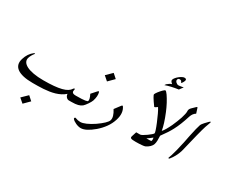

<svg xmlns="http://www.w3.org/2000/svg" viewBox="-218 -1546 2739 2329"><g transform="rotate(30 1151.0 -381.0)"><path d="M325.7 169.9 248 247.6 187 195.3 267.1 117.2ZM747.1 -67.9H713.4Q705.1 -67.9 696 -72.3Q687 -76.7 679.4 -84.7Q671.9 -92.8 666.7 -104.2Q661.6 -115.7 661.6 -129.4Q634.3 -105 601.6 -88.1Q568.8 -71.3 532.5 -60.5Q496.1 -49.8 457.3 -43.9Q418.5 -38.1 379.2 -35.4Q339.8 -32.7 301.3 -32.2Q262.7 -31.7 227.1 -31.7Q151.9 -31.7 97.2 -44.2Q42.5 -56.6 9.8 -80.6Q-22.9 -104.5 -32.5 -139.6Q-42 -174.8 -27.3 -220.7Q-2 -304.7 60.5 -352.1Q67.4 -356.4 72.3 -356.4Q78.1 -356.4 76.7 -352.1L74.7 -348.6Q59.6 -330.1 48.3 -310.3Q37.1 -290.5 30.8 -270.5Q20.5 -238.3 35.6 -211.4Q50.8 -184.6 88.6 -165.3Q126.5 -146 185.8 -135.3Q245.1 -124.5 323.2 -124.5Q407.2 -124.5 469.5 -130.1Q531.7 -135.7 575.9 -147Q620.1 -158.2 647.7 -175.8Q675.3 -193.4 689 -216.8Q692.9 -222.2 696.5 -224.6Q700.2 -227.1 702.6 -227.1Q712.4 -227.1 709 -217.8Q705.6 -204.6 705.3 -193.8Q705.1 -183.1 710.2 -175.5Q715.3 -168 727.1 -164.1Q738.8 -160.2 759.3 -160.2H776.4Z M1078.6 -576.7 1000.5 -498.5 939.9 -551.3 1019.5 -629.4ZM973.1 -216.3Q969.7 -205.6 960.4 -189.2Q951.2 -172.9 939.7 -156Q928.2 -139.2 916.5 -124.8Q904.8 -110.4 896.5 -103.5Q884.8 -94.2 871.3 -87.6Q857.9 -81.1 841.1 -76.7Q824.2 -72.3 802.5 -70.1Q780.8 -67.9 752.4 -67.9H718.8L747.6 -160.2H762.2Q809.1 -160.2 839.6 -161.9Q870.1 -163.6 888.2 -166.3Q906.2 -168.9 913.6 -172.6Q920.9 -176.3 922.4 -180.2Q924.3 -186 924.6 -193.8Q924.8 -201.7 922.4 -211.9Q919.9 -222.2 914.6 -236.1Q909.2 -250 899.9 -268.1L960.4 -335.9L960 -335Q965.3 -340.8 969 -343.3Q972.7 -345.7 975.1 -345.7Q979.5 -345.7 981.4 -338.4V-338.9Q996.1 -288.6 973.1 -216.3Z M1333 -153.3Q1314 -93.3 1275.9 -39.6Q1237.8 14.2 1183.1 61.5Q1130.4 106 1086.2 128.7Q1042 151.4 1006.3 151.4Q990.2 151.4 971.7 146.7Q953.1 142.1 935.5 134Q918 126 903.1 116Q888.2 106 879.9 94.7Q878.9 92.3 878.4 89.6Q877.9 86.9 878.9 83.5Q881.8 73.7 891.1 73.7Q894.5 73.7 896 75.2H895.5Q930.7 89.4 964.4 89.4Q996.1 89.4 1043.2 68.8Q1090.3 48.3 1147 10.3Q1201.2 -27.8 1234.4 -59.3Q1267.6 -90.8 1274.9 -113.8Q1291 -164.6 1237.3 -249L1297.9 -329.1Q1305.7 -338.9 1311 -338.9Q1314.5 -338.9 1317.4 -335.9Q1342.3 -302.2 1346.9 -256.6Q1351.6 -210.9 1333 -153.3Z M1759.8 -139.6Q1787.1 -139.6 1804.4 -140.1Q1821.8 -140.6 1828.6 -142.1Q1833.5 -157.2 1833.3 -169.4Q1833 -181.6 1829.1 -190.9Q1814.5 -178.2 1797.9 -166Q1781.2 -153.8 1759.8 -139.6ZM1842.8 -899.9Q1834.5 -889.2 1823.7 -875.7Q1813 -862.3 1805.2 -849.6Q1700.2 -835 1625.5 -808.1Q1627.9 -812 1631.8 -817.6Q1635.7 -823.2 1639.6 -828.6Q1654.8 -841.8 1669.9 -851.1Q1685.1 -860.4 1701.2 -865.2Q1684.1 -879.4 1677.5 -890.6Q1670.9 -901.9 1674.3 -912.1Q1678.7 -927.2 1692.9 -944.1Q1707 -960.9 1724.9 -975.3Q1742.7 -989.7 1761.2 -999.3Q1779.8 -1008.8 1793 -1008.8Q1827.1 -1008.8 1818.4 -980.5Q1816.4 -973.6 1812.5 -965.6Q1808.6 -957.5 1804.4 -950.7Q1800.3 -943.8 1795.9 -939.2Q1791.5 -934.6 1787.6 -934.6Q1784.2 -934.6 1783.7 -939.5Q1779.3 -962.9 1752.4 -962.9Q1731.4 -962.9 1725.6 -943.4Q1722.7 -934.6 1726.3 -925.3Q1730 -916 1737.5 -908.4Q1745.1 -900.9 1754.9 -896Q1764.6 -891.1 1773.9 -891.1Q1780.8 -891.1 1798.1 -893.3Q1815.4 -895.5 1842.8 -900.9ZM2133.3 -701.2Q2112.8 -688.5 2099.6 -670.4Q2086.4 -652.3 2078.6 -628.4Q2057.6 -561.5 2036.1 -507.6Q2014.6 -453.6 1991.7 -410.6Q1973.1 -375 1946.8 -334.7Q1920.4 -294.4 1888.2 -251Q1890.6 -214.4 1889.4 -182.9Q1888.2 -151.4 1881.3 -130.9Q1874 -107.4 1851.8 -85.9Q1829.6 -64.5 1799.8 -50.3Q1793.9 -47.4 1781.5 -45.2Q1769 -43 1751.7 -41.5Q1734.4 -40 1713.1 -39.1Q1691.9 -38.1 1668 -38.1Q1643.1 -38.1 1627.4 -39.6Q1611.8 -41 1603.3 -44.9Q1594.7 -48.8 1593 -55.9Q1591.3 -63 1594.7 -74.2L1616.2 -141.6H1670.4Q1680.7 -141.6 1701.9 -153.1Q1723.1 -164.6 1752.4 -185.5Q1779.3 -204.6 1796.4 -220.2Q1813.5 -235.8 1815.9 -242.7Q1816.9 -246.1 1814.7 -256.6Q1812.5 -267.1 1807.1 -283.4Q1801.8 -299.8 1793.7 -321.3Q1785.6 -342.8 1774.9 -368.7Q1751.5 -424.8 1730.7 -468.8Q1710 -512.7 1692.4 -539.6Q1663.1 -517.1 1651.9 -517.1Q1567.4 -632.3 1572.3 -649.9Q1574.7 -656.7 1581.3 -667.5Q1587.9 -678.2 1597.2 -690.2Q1606.4 -702.1 1617.2 -714.6Q1627.9 -727.1 1637.9 -736.8Q1647.9 -746.6 1656.2 -752.9Q1664.6 -759.3 1668.9 -759.3Q1674.8 -759.3 1684.6 -749.5Q1694.3 -739.7 1706.1 -722.9Q1717.8 -706.1 1731.2 -683.8Q1744.6 -661.6 1758.1 -636.5Q1771.5 -611.3 1783.7 -585Q1795.9 -558.6 1806.2 -533.7Q1834.5 -464.8 1851.8 -409.4Q1869.1 -354 1876 -311Q1893.1 -329.6 1911.9 -361.6Q1930.7 -393.6 1951.7 -438Q1967.3 -473.1 1981.4 -508.3Q1995.6 -543.5 2005.4 -573.7Q2015.6 -606.9 2021 -631.6Q2026.4 -656.2 2025.4 -673.3Q2024.4 -686 2027.8 -696.3Q2030.3 -704.1 2035.2 -711.2Q2040 -718.3 2045.9 -724.1L2093.3 -770Q2101.1 -776.9 2105 -776.9Q2109.9 -776.9 2111.3 -769.5Z M2211.9 -235.4Q2210.9 -231.9 2209.7 -227.5Q2208.5 -223.1 2207.5 -218.8Q2179.7 -133.3 2127.4 -70.3Q2122.6 -64 2115.7 -64Q2108.4 -64 2110.4 -72.8Q2113.8 -82.5 2118.2 -93.8Q2122.6 -105 2127 -118.7Q2138.2 -153.8 2149.4 -198.5Q2160.6 -243.2 2173.3 -301.8Q2174.3 -304.7 2176.8 -315.9Q2179.2 -327.1 2182.4 -342.8Q2185.5 -358.4 2189 -376.7Q2192.4 -395 2196 -412.1Q2199.7 -429.2 2202.6 -443.4Q2205.6 -457.5 2207.5 -464.8Q2214.8 -501 2223.6 -536.9Q2232.4 -572.8 2243.2 -605.5Q2244.6 -610.8 2253.7 -622.8Q2262.7 -634.8 2276.9 -650.9Q2299.3 -675.8 2314.2 -689.9Q2329.1 -704.1 2334.5 -704.1Q2340.3 -704.1 2335.4 -689Q2331.1 -674.8 2324 -657Q2316.9 -639.2 2309.6 -617.2Q2294.9 -571.3 2270.8 -476.6Q2246.6 -381.8 2211.9 -235.4Z"/></g></svg>

Font: XB Zar
Style: Italic
Weight: 400
Italic angle: -12°
Designer: Behnam
Foundry: Irmug
Version: Version 8.005 2009